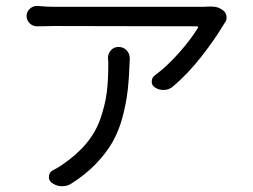

<svg xmlns="http://www.w3.org/2000/svg" viewBox="-20 -562 851 645"><path d="M342.8 -365.2Q341.8 -380.9 352.1 -392.6Q362.3 -404.3 377.9 -404.3Q394.5 -404.3 405.3 -393.1Q416 -381.8 416 -365.2Q414.1 -305.7 409.2 -260.7Q404.3 -215.8 391.6 -168.5Q378.9 -121.1 357.9 -84.5Q336.9 -47.9 302.2 -11.7Q267.6 24.4 219.7 54.7Q206.1 63.5 190.4 63.5Q187.5 63.5 185.5 63.5Q167 62.5 152.3 50.8Q142.6 42 144.5 28.8Q146.5 15.6 158.2 9.8Q173.8 2 186.5 -6.8Q237.3 -41 269.5 -79.6Q301.8 -118.2 317.4 -163.6Q333 -209 338.4 -249.5Q343.8 -290 343.8 -345.7Q343.8 -355.5 342.8 -365.2ZM683.6 -540Q686.5 -540 690.4 -540Q714.8 -540 731.4 -525.4Q741.2 -516.6 741.2 -502.9Q741.2 -493.2 735.4 -485.4Q733.4 -482.4 732.4 -481.4Q705.1 -434.6 658.2 -374Q611.3 -313.5 558.6 -269.5Q545.9 -259.8 529.3 -259.8Q512.7 -259.8 500 -268.6Q489.3 -275.4 489.7 -288.6Q490.2 -301.8 500 -308.6Q542 -339.8 582 -385.3Q622.1 -430.7 644.5 -467.8Q646.5 -469.7 645 -471.7Q643.6 -473.6 641.6 -473.6L162.1 -474.6Q138.7 -474.6 107.4 -473.6Q91.8 -472.7 80.6 -482.9Q69.3 -493.2 69.3 -508.8Q69.3 -523.4 81.1 -533.2Q90.8 -542 103.5 -542Q105.5 -542 106.4 -542Q136.7 -539.1 162.1 -539.1H662.1Q670.9 -539.1 683.6 -540Z"/></svg>

Font: Gen Jyuu Gothic P Normal
Style: Regular
Weight: 300
Designer: [Source Han Sans]
Ryoko NISHIZUKA  (kana & ideographs); Paul D. Hunt (Latin, Greek & Cyrillic); Wenlong ZHANG  (bopomofo
Version: Version 1.002.20150607